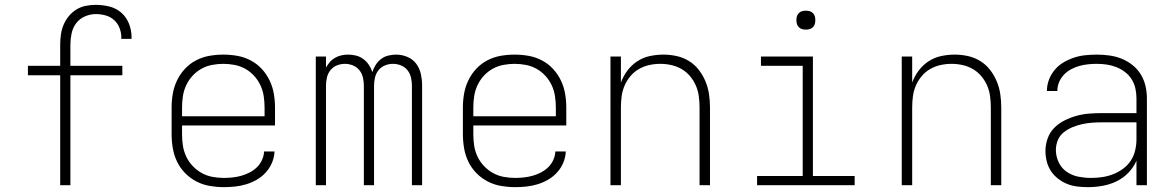

<svg xmlns="http://www.w3.org/2000/svg" viewBox="-20 -763 4840 791"><path d="M228 0V-453H95V-492H228V-579Q228 -600 231 -621Q234 -642 242 -661Q250 -680 263.5 -696.5Q277 -713 295 -724Q313 -735 333.5 -739Q354 -743 375 -743Q403 -743 431 -736Q459 -729 480 -710.5Q501 -692 511.5 -665Q522 -638 522 -610Q522 -608 522 -606.5Q522 -605 522 -603H479Q479 -604 479.5 -605.5Q480 -607 480 -608Q480 -628 472.5 -647.5Q465 -667 450 -680.5Q435 -694 415 -699.5Q395 -705 375 -705Q352 -705 330 -695.5Q308 -686 294 -667.5Q280 -649 275 -625.5Q270 -602 270 -579V-492H484V-453H270V0Z M902 8Q873 8 844 3Q815 -2 789 -15.5Q763 -29 742.5 -50Q722 -71 709.5 -97Q697 -123 692 -152Q687 -181 687 -210V-320Q687 -349 692 -377.5Q697 -406 709.5 -432Q722 -458 742 -479.5Q762 -501 788 -514.5Q814 -528 842.5 -533Q871 -538 900 -538Q929 -538 957.5 -533Q986 -528 1012 -514.5Q1038 -501 1058 -479.5Q1078 -458 1090.5 -432Q1103 -406 1108 -377.5Q1113 -349 1113 -320V-246H730V-210Q730 -186 733.5 -163Q737 -140 747 -118.5Q757 -97 773.5 -79.5Q790 -62 810.5 -50.5Q831 -39 854.5 -34.5Q878 -30 902 -30Q920 -30 938.5 -32Q957 -34 974.5 -39Q992 -44 1008.5 -52.5Q1025 -61 1038 -73.5Q1051 -86 1059 -103Q1067 -120 1068 -139H1111Q1110 -115 1100.5 -92.5Q1091 -70 1075 -52.5Q1059 -35 1038.5 -23Q1018 -11 995 -4Q972 3 948.5 5.5Q925 8 902 8ZM730 -284H1070V-320Q1070 -343 1066.5 -366.5Q1063 -390 1053 -411.5Q1043 -433 1027 -450.5Q1011 -468 990.5 -479.5Q970 -491 946.5 -495.5Q923 -500 900 -500Q877 -500 853.5 -495.5Q830 -491 809.5 -479.5Q789 -468 773 -450.5Q757 -433 747 -411.5Q737 -390 733.5 -366.5Q730 -343 730 -320Z M1281 0V-530H1323V-485Q1330 -497 1339 -507.5Q1348 -518 1360.5 -525Q1373 -532 1386.5 -535Q1400 -538 1414 -538Q1431 -538 1447 -534Q1463 -530 1476.5 -520Q1490 -510 1499.5 -496Q1509 -482 1514 -466Q1519 -482 1528 -496Q1537 -510 1550 -520Q1563 -530 1579.5 -534Q1596 -538 1612 -538Q1636 -538 1658.5 -528.5Q1681 -519 1695 -500Q1709 -481 1714 -457.5Q1719 -434 1719 -411V0H1677V-411Q1677 -427 1673 -444Q1669 -461 1658.5 -474Q1648 -487 1632 -493.5Q1616 -500 1599 -500Q1582 -500 1566 -493.5Q1550 -487 1539.5 -474Q1529 -461 1525 -444Q1521 -427 1521 -411V0H1479V-411Q1479 -427 1475 -444Q1471 -461 1460.5 -474Q1450 -487 1434 -493.5Q1418 -500 1401 -500Q1384 -500 1368 -493.5Q1352 -487 1341.5 -474Q1331 -461 1327 -444Q1323 -427 1323 -411V0Z M2102 8Q2073 8 2044 3Q2015 -2 1989 -15.5Q1963 -29 1942.5 -50Q1922 -71 1909.5 -97Q1897 -123 1892 -152Q1887 -181 1887 -210V-320Q1887 -349 1892 -377.5Q1897 -406 1909.5 -432Q1922 -458 1942 -479.5Q1962 -501 1988 -514.5Q2014 -528 2042.5 -533Q2071 -538 2100 -538Q2129 -538 2157.5 -533Q2186 -528 2212 -514.5Q2238 -501 2258 -479.5Q2278 -458 2290.5 -432Q2303 -406 2308 -377.5Q2313 -349 2313 -320V-246H1930V-210Q1930 -186 1933.5 -163Q1937 -140 1947 -118.5Q1957 -97 1973.5 -79.5Q1990 -62 2010.5 -50.5Q2031 -39 2054.5 -34.5Q2078 -30 2102 -30Q2120 -30 2138.5 -32Q2157 -34 2174.5 -39Q2192 -44 2208.5 -52.5Q2225 -61 2238 -73.5Q2251 -86 2259 -103Q2267 -120 2268 -139H2311Q2310 -115 2300.5 -92.5Q2291 -70 2275 -52.5Q2259 -35 2238.5 -23Q2218 -11 2195 -4Q2172 3 2148.5 5.5Q2125 8 2102 8ZM1930 -284H2270V-320Q2270 -343 2266.5 -366.5Q2263 -390 2253 -411.5Q2243 -433 2227 -450.5Q2211 -468 2190.5 -479.5Q2170 -491 2146.5 -495.5Q2123 -500 2100 -500Q2077 -500 2053.5 -495.5Q2030 -491 2009.5 -479.5Q1989 -468 1973 -450.5Q1957 -433 1947 -411.5Q1937 -390 1933.5 -366.5Q1930 -343 1930 -320Z M2495 0V-530H2538V-423Q2548 -450 2565 -472.5Q2582 -495 2605.5 -510.5Q2629 -526 2657 -532Q2685 -538 2713 -538Q2741 -538 2768 -532Q2795 -526 2818.5 -511.5Q2842 -497 2859 -475Q2876 -453 2886.5 -427.5Q2897 -402 2901 -375Q2905 -348 2905 -320V0H2862V-320Q2862 -343 2859 -366Q2856 -389 2847 -410Q2838 -431 2823 -449Q2808 -467 2788 -478.5Q2768 -490 2745.5 -495Q2723 -500 2700 -500Q2677 -500 2654.5 -495Q2632 -490 2612 -478.5Q2592 -467 2577 -449Q2562 -431 2553 -410Q2544 -389 2541 -366Q2538 -343 2538 -320V0Z M3099 0V-38H3287V-492H3115V-530H3329V-38H3501V0ZM3300 -641Q3292 -641 3284.5 -643Q3277 -645 3271 -651Q3265 -657 3263 -664.5Q3261 -672 3261 -680Q3261 -688 3263 -695.5Q3265 -703 3271 -709Q3277 -715 3284.5 -717Q3292 -719 3300 -719Q3308 -719 3315.5 -717Q3323 -715 3329 -709Q3335 -703 3337 -695.5Q3339 -688 3339 -680Q3339 -672 3337 -664.5Q3335 -657 3329 -651Q3323 -645 3315.5 -643Q3308 -641 3300 -641Z M3695 0V-530H3738V-423Q3748 -450 3765 -472.5Q3782 -495 3805.5 -510.5Q3829 -526 3857 -532Q3885 -538 3913 -538Q3941 -538 3968 -532Q3995 -526 4018.5 -511.5Q4042 -497 4059 -475Q4076 -453 4086.5 -427.5Q4097 -402 4101 -375Q4105 -348 4105 -320V0H4062V-320Q4062 -343 4059 -366Q4056 -389 4047 -410Q4038 -431 4023 -449Q4008 -467 3988 -478.5Q3968 -490 3945.5 -495Q3923 -500 3900 -500Q3877 -500 3854.5 -495Q3832 -490 3812 -478.5Q3792 -467 3777 -449Q3762 -431 3753 -410Q3744 -389 3741 -366Q3738 -343 3738 -320V0Z M4463 8Q4441 8 4419 5.5Q4397 3 4377 -5Q4357 -13 4339.5 -26.5Q4322 -40 4310 -58Q4298 -76 4292.5 -97.5Q4287 -119 4287 -141Q4287 -167 4296 -192.5Q4305 -218 4323.5 -236.5Q4342 -255 4366 -267Q4390 -279 4415.5 -286Q4441 -293 4467.5 -295Q4494 -297 4520 -297H4662V-358Q4662 -379 4657.5 -399Q4653 -419 4642 -436.5Q4631 -454 4614.5 -466.5Q4598 -479 4579 -486.5Q4560 -494 4539.5 -497Q4519 -500 4498 -500Q4480 -500 4461.5 -498Q4443 -496 4425.5 -491Q4408 -486 4391.5 -477Q4375 -468 4362.5 -454.5Q4350 -441 4343 -424Q4336 -407 4336 -388H4293Q4293 -412 4301.5 -434.5Q4310 -457 4325.5 -475.5Q4341 -494 4361.5 -506Q4382 -518 4404.5 -525.5Q4427 -533 4451 -535.5Q4475 -538 4498 -538Q4524 -538 4550 -534.5Q4576 -531 4600 -521.5Q4624 -512 4645 -495.5Q4666 -479 4679.5 -457Q4693 -435 4699 -409.5Q4705 -384 4705 -358V0H4662V-101Q4650 -73 4628.5 -51Q4607 -29 4580 -16Q4553 -3 4523 2.5Q4493 8 4463 8ZM4475 -30Q4499 -30 4522 -33.5Q4545 -37 4566.5 -45.5Q4588 -54 4607 -68Q4626 -82 4638.5 -101Q4651 -120 4656.5 -143Q4662 -166 4662 -189V-259H4520Q4500 -259 4479 -257.5Q4458 -256 4438 -251.5Q4418 -247 4398.5 -239Q4379 -231 4362.5 -218Q4346 -205 4338 -185.5Q4330 -166 4330 -145Q4330 -119 4341.5 -94.5Q4353 -70 4375 -55Q4397 -40 4423 -35Q4449 -30 4475 -30Z"/></svg>

Font: Iosevka Curly XLtEx
Style: Regular
Weight: 200
Width: 7
Monospace: yes
Designer: Belleve Invis
Foundry: Belleve Invis
Version: Version 11.1.0; ttfautohint (v1.8.3)